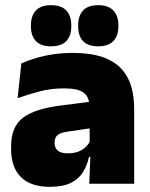

<svg xmlns="http://www.w3.org/2000/svg" viewBox="-20 -710 578 742"><path d="M325 0 330 -126 326.5 -130.5V-283.5L325 -301.5Q325 -336 302.8 -352.2Q280.5 -368.5 227 -368.5Q178.5 -368.5 133.8 -357Q89 -345.5 48 -330.5L62.5 -465Q87.5 -476 118 -485.2Q148.5 -494.5 184.5 -500Q220.5 -505.5 261 -505.5Q329.5 -505.5 375.2 -489.8Q421 -474 448 -445.2Q475 -416.5 486.8 -377Q498.5 -337.5 498.5 -290V0ZM172.5 12Q98.5 12 60.8 -25.8Q23 -63.5 23 -133V-145.5Q23 -219.5 68.2 -254.5Q113.5 -289.5 213 -302L338.5 -318L349 -217L242.5 -201.5Q213.5 -197.5 202.2 -187.8Q191 -178 191 -159V-157Q191 -139.5 202.8 -128.5Q214.5 -117.5 242 -117.5Q265 -117.5 281.8 -123.8Q298.5 -130 309.8 -140.5Q321 -151 327.5 -163.5L352.5 -103.5H324Q316.5 -70 300.2 -44Q284 -18 253.5 -3Q223 12 172.5 12ZM177 -531Q138 -531 118.8 -551.2Q99.5 -571.5 99.5 -608V-612Q99.5 -649 118.8 -669.5Q138 -690 177 -690Q217 -690 236.2 -669.5Q255.5 -649 255.5 -612V-608Q255.5 -571.5 236.2 -551.2Q217 -531 177 -531ZM359.5 -531Q320 -531 301 -551.2Q282 -571.5 282 -608V-612Q282 -649 301 -669.5Q320 -690 359.5 -690Q398.5 -690 418 -669.5Q437.5 -649 437.5 -612V-608Q437.5 -571.5 418 -551.2Q398.5 -531 359.5 -531Z"/></svg>

Font: Anek Gurmukhi ExtraBold
Style: Regular
Weight: 800
Designer: Sarang Kulkarni (Gurmukhi), Yesha Goshar (Latin)
Foundry: Ek Type
Version: Version 1.003